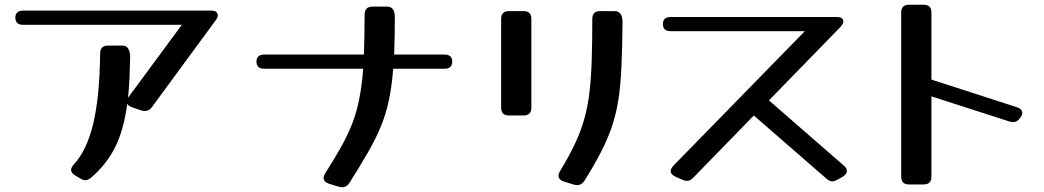

<svg xmlns="http://www.w3.org/2000/svg" viewBox="-20 -739 4421 813"><path d="M366 13Q353 24 341 24Q332 24 320 17L297 3Q281 -7 281 -20Q281 -29 292 -42Q347 -101 374.5 -214.5Q402 -328 404 -512Q404 -546 437 -546H499Q533 -546 531 -487Q530 -441 528 -400.5Q526 -360 522 -325L525 -329L750 -634H78Q45 -634 45 -664Q45 -694 78 -694H874Q902 -694 902 -674Q902 -665 894 -654L623 -285Q611 -269 593 -269Q590 -269 586.5 -269.5Q583 -270 579 -271L539 -285Q524 -290 519 -300Q504 -189 468 -116.5Q432 -44 366 13Z M1460 35Q1448 54 1429 54Q1424 54 1416 52L1373 39Q1350 31 1350 14Q1350 7 1357 -5Q1397 -68 1425 -118Q1453 -168 1471.5 -216Q1490 -264 1501 -319Q1512 -374 1518 -448H1099Q1066 -448 1066 -478Q1066 -508 1099 -508H1521Q1522 -545 1523 -587Q1524 -629 1524 -677Q1524 -711 1557 -711H1619Q1652 -711 1652 -666Q1652 -621 1651 -582Q1650 -543 1649 -508H1862Q1895 -508 1895 -478Q1895 -448 1862 -448H1645Q1639 -372 1626.5 -313.5Q1614 -255 1592.5 -203Q1571 -151 1538.5 -94.5Q1506 -38 1460 35Z M2230 -283Q2230 -250 2197 -250H2135Q2102 -250 2102 -283V-659Q2102 -692 2135 -692H2197Q2230 -692 2230 -659ZM2455 26Q2443 45 2424 45Q2419 45 2411 43L2368 30Q2345 22 2345 5Q2345 -4 2351 -14Q2389 -76 2414 -129Q2439 -182 2454 -235Q2469 -288 2476 -348Q2483 -408 2485.5 -483.5Q2488 -559 2488 -658Q2488 -692 2521 -692H2583Q2616 -692 2616 -644Q2615 -536 2611.5 -457Q2608 -378 2598.5 -317Q2589 -256 2571 -203Q2553 -150 2525 -95.5Q2497 -41 2455 26Z M2915 14Q2903 27 2888 27Q2881 27 2869 22L2840 9Q2820 0 2820 -15Q2820 -24 2831 -37L3388 -607H2820Q2787 -607 2787 -637Q2787 -667 2820 -667H3523Q3551 -667 3551 -648Q3551 -639 3540 -626L3236 -314L3554 -37Q3566 -27 3566 -15Q3566 -2 3549 9L3526 22Q3520 25 3514.5 27Q3509 29 3504 29Q3493 29 3480 18L3172 -250Z M3924 9Q3924 42 3891 42H3829Q3796 42 3796 9V-686Q3796 -719 3829 -719H3891Q3924 -719 3924 -686V-402L4286 -285Q4309 -277 4309 -261Q4309 -253 4303 -244L4299 -239Q4288 -222 4270 -222Q4267 -222 4263.5 -222.5Q4260 -223 4256 -224L3924 -331Z"/></svg>

Font: Yusei Magic
Style: Regular
Weight: 400
Designer: Tanukizamurai
Foundry: Yusei Magic Project
Version: Version 1.200